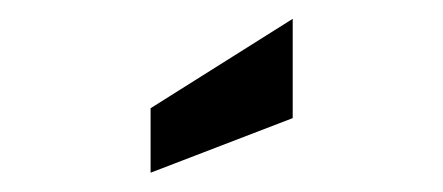

<svg xmlns="http://www.w3.org/2000/svg" viewBox="-20 -765 471 204"><path d="M140 -581.5V-650L291 -745V-639.5Z"/></svg>

Font: Cabin Condensed Medium
Style: Regular
Weight: 500
Width: 3
Designer: Pablo Impallari
Foundry: Pablo Impallari. http://www.impallari.com Igino Marini. http://www.ikern.com
Version: Version 3.001; ttfautohint (v1.8.3)